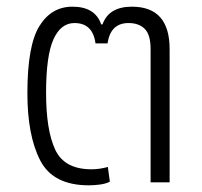

<svg xmlns="http://www.w3.org/2000/svg" viewBox="-20 -546 606 575"><path d="M246 9Q263 9 280.5 6.5Q298 4 309 -2L303 -46Q278 -39 254 -39Q173 -39 145.5 -97.5Q118 -156 118 -268Q118 -379 140 -428Q162 -477 203 -477Q258 -477 266 -416H302Q311 -477 365 -477Q396 -477 413.5 -459.5Q431 -442 431 -399V0H488V-399Q488 -526 375 -526Q306 -526 287 -473H283Q265 -526 197 -526Q134 -526 98 -468Q62 -410 62 -267Q62 -140 100.5 -65.5Q139 9 246 9Z"/></svg>

Font: Noto Sans Thai UI SemiCondensed Light
Style: Regular
Weight: 300
Width: 4
Designer: Monotype Design Team
Foundry: Monotype Imaging Inc.
Version: Version 1.901